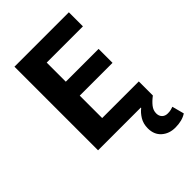

<svg xmlns="http://www.w3.org/2000/svg" viewBox="-246 -724 1023 1023"><g transform="rotate(-45 265.5 -212.0)"><path d="M69 -630H479V-524H206V-380H453V-275H206V-106H482V0Q458 18 442.5 37.5Q427 57 427 80Q427 100 439 112Q451 124 471 124Q485 124 495 121.5Q505 119 513 116L531 184Q498 206 446 206Q400 206 369.5 179Q339 152 339 105Q339 70 355 44Q371 18 391 3V0H69Z"/></g></svg>

Font: Mukta
Style: Bold
Weight: 700
Designer: Girish Dalvi and Yashodeep Gholap
Foundry: Ek Type
Version: Version 2.538;PS 1.002;hotconv 16.6.51;makeotf.lib2.5.65220;